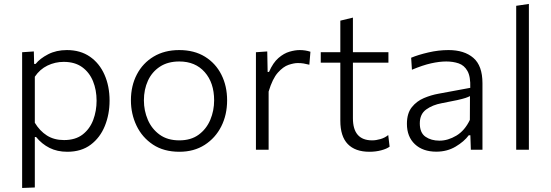

<svg xmlns="http://www.w3.org/2000/svg" viewBox="-20 -761 2801 976"><path d="M92.5 194.5V-495.5L152 -499.5L153.5 -436H161Q183 -463.5 224.5 -485Q266 -506.5 320 -506.5Q388.5 -506.5 437 -473Q485.5 -439.5 511.2 -381.2Q537 -323 537 -249.5Q537 -180 513 -120.8Q489 -61.5 441.2 -25.5Q393.5 10.5 322 10.5Q271 10.5 231.8 -9.2Q192.5 -29 163.5 -64.5H157V192ZM305.5 -49Q363.5 -49 400 -77.2Q436.5 -105.5 453.8 -151.2Q471 -197 471 -249Q471 -303.5 452.8 -348.2Q434.5 -393 397.5 -419.8Q360.5 -446.5 304 -446.5Q260.5 -446.5 221.5 -427.8Q182.5 -409 157 -371V-137Q182 -95.5 218.5 -72.2Q255 -49 305.5 -49Z M892 10.5Q812.5 10.5 757.5 -26Q702.5 -62.5 674 -122.2Q645.5 -182 645.5 -251Q645.5 -325 675.8 -382.8Q706 -440.5 761.2 -473.5Q816.5 -506.5 891 -506.5Q967.5 -506.5 1022 -472.8Q1076.5 -439 1105.5 -381.2Q1134.5 -323.5 1134.5 -251Q1134.5 -177.5 1104.8 -118.5Q1075 -59.5 1020.5 -24.5Q966 10.5 892 10.5ZM891.5 -47.5Q951 -47.5 990.2 -76.5Q1029.5 -105.5 1049 -152Q1068.5 -198.5 1068.5 -251Q1068.5 -340 1020.8 -394.2Q973 -448.5 891.5 -448.5Q833 -448.5 792.8 -422Q752.5 -395.5 732 -350.8Q711.5 -306 711.5 -251Q711.5 -198.5 731.5 -152Q751.5 -105.5 791.5 -76.5Q831.5 -47.5 891.5 -47.5Z M1281 0V-495.5L1338.5 -499.5L1340.5 -395.5H1347.5Q1368 -442.5 1395.5 -466.2Q1423 -490 1451.5 -498.2Q1480 -506.5 1503.5 -506.5Q1532.5 -506.5 1558 -498L1552.5 -432Q1536.5 -436 1523.8 -438.2Q1511 -440.5 1493.5 -440.5Q1474.5 -440.5 1447.2 -431.5Q1420 -422.5 1392.5 -391.8Q1365 -361 1345.5 -295.5V0Z M1858 10.5Q1786 10.5 1748 -28.5Q1710 -67.5 1710 -147.5V-442.5H1610.5V-495.5H1710V-656L1774 -671.5V-495.5H1954.5V-442.5H1774V-160Q1774 -47.5 1872 -47.5Q1891.5 -47.5 1914 -54Q1936.5 -60.5 1953.5 -74.5L1960.5 -15.5Q1946 -4.5 1918 3Q1890 10.5 1858 10.5Z M2198 10Q2129.5 10 2089 -28Q2048.5 -66 2048.5 -131.5Q2048.5 -184.5 2073.2 -215.8Q2098 -247 2135 -262.5Q2172 -278 2208.5 -284.5L2370.5 -314.5Q2372.5 -371.5 2356.2 -400.2Q2340 -429 2311.5 -438.8Q2283 -448.5 2248.5 -448.5Q2214 -448.5 2171.2 -439Q2128.5 -429.5 2074 -406.5L2070 -467.5Q2106 -482.5 2157.8 -494.5Q2209.5 -506.5 2260 -506.5Q2340 -506.5 2386.2 -466.8Q2432.5 -427 2432.5 -338V0H2373.5L2371 -73.5H2363Q2339.5 -41.5 2296.2 -15.8Q2253 10 2198 10ZM2214 -46Q2257 -46 2299.8 -71.5Q2342.5 -97 2368.5 -151.5L2369 -272.5Q2360.5 -268 2346.5 -263.2Q2332.5 -258.5 2304.5 -252.2Q2276.5 -246 2226 -236.5Q2179 -228 2146.5 -204.5Q2114 -181 2114 -134Q2114 -86 2142.8 -66Q2171.5 -46 2214 -46Z M2604 0V-731.5L2668.5 -741V0Z"/></svg>

Font: Commissioner Light
Style: Regular
Weight: 300
Designer: Kostas Bartsokas
Foundry: Kostas Bartsokas
Version: Version 1.000; ttfautohint (v1.8.3)